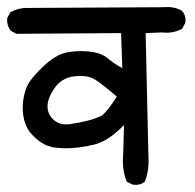

<svg xmlns="http://www.w3.org/2000/svg" viewBox="-31 -579 551 543"><path d="M344.2 -57.1 329.6 -64 327.6 -64.9 326.7 -67.4Q313.5 -100.6 317.4 -142.1L319.8 -225.6Q276.4 -180.2 234.9 -169.9Q189 -159.2 152.8 -159.7Q148.9 -159.7 145.5 -159.9Q142.1 -160.2 138.9 -160.4Q135.7 -160.6 132.6 -160.9Q129.4 -161.1 126.5 -161.4Q123.5 -161.6 120.6 -162.1Q117.7 -162.6 115.2 -163.3Q112.8 -164.1 110.4 -164.8Q107.9 -165.5 105.5 -166.3Q103 -167 101.1 -167.7Q99.1 -168.5 97.2 -169.4Q78.6 -178.7 61 -196.8Q43.5 -214.8 37.1 -240.7Q31.2 -266.1 34.2 -291.5Q37.1 -316.9 46.4 -336.9Q55.7 -356.9 89.8 -389.6Q124 -422.4 153.3 -429.7Q182.1 -436.5 217.8 -433.6Q254.4 -430.7 274.9 -413.1Q290.5 -399.9 314.9 -386.2L311.5 -485.4L17.6 -483.4H16.1L14.6 -483.9L0 -491.7L-1 -492.7L-2 -493.7Q-4.9 -498 -7.1 -503.2Q-9.3 -508.3 -10.3 -513.9Q-11.2 -519.5 -10.7 -525.9V-526.9L-10.3 -528.3L-2.4 -543L-1.5 -544.4L0 -544.9Q22 -557.6 50.8 -556.6L431.2 -558.6Q459.5 -561.5 482.4 -549.3L483.4 -548.8L483.9 -547.9Q495.6 -535.2 493.2 -516.1V-514.6L492.7 -513.7L484.9 -499L483.9 -497.6L482.4 -496.6Q469.7 -490.2 455.6 -487.8Q441.4 -485.4 426.3 -487.3L380.9 -485.4L388.7 -138.2Q391.6 -99.6 379.4 -67.4L378.9 -65.9L377.9 -64.9Q365.2 -54.2 346.2 -56.6H345.2ZM256.8 -252Q264.6 -257.8 275.4 -271.2Q286.1 -284.7 299.3 -305.7Q266.6 -334.5 242.2 -351.1Q234.4 -356.9 224.9 -360.1Q215.3 -363.3 204.1 -364Q192.9 -364.7 179.7 -363.3Q142.1 -358.9 122.1 -328.1Q101.6 -297.4 103.5 -274.4Q105.5 -252 123.3 -238Q141.1 -224.1 167 -228Q181.2 -230 193.6 -232.4Q206.1 -234.9 216.8 -237.8Q237.8 -242.7 256.8 -252Z"/></svg>

Font: NaikaiFont
Style: SemiBold
Weight: 600
Version: Version 1.89